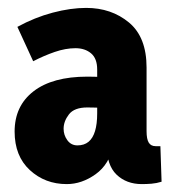

<svg xmlns="http://www.w3.org/2000/svg" viewBox="-20 -805 440 486"><path d="M250 -438H267Q257 -389 222 -364Q187 -339 149 -339Q94 -339 55.5 -374.5Q17 -410 17 -472Q17 -537 65 -574Q113 -611 201 -611Q216 -611 240 -610Q264 -609 281 -605V-527Q263 -530 243.5 -531.5Q224 -533 201 -533Q168 -533 154.5 -515.5Q141 -498 141 -479Q141 -463 150.5 -450Q160 -437 176 -437Q193 -437 204 -446Q215 -455 220.5 -473Q226 -491 226 -518V-629Q226 -657 210.5 -670Q195 -683 171 -683Q146 -683 118.5 -673.5Q91 -664 64 -650L24 -737Q68 -761 113.5 -773Q159 -785 198 -785Q262 -785 306.5 -748Q351 -711 351 -634V-473Q351 -453 356.5 -444Q362 -435 374 -435Q377 -435 379.5 -435Q382 -435 386 -435L389 -345Q376 -341 363.5 -340Q351 -339 339 -339Q300 -339 275 -363Q250 -387 250 -438Z"/></svg>

Font: Yaldevi
Style: Bold
Weight: 700
Designer: Sol Matas, Rajitha Manaperi, Kosala Senevirathne
Foundry: Mooniak
Version: Version 1.100